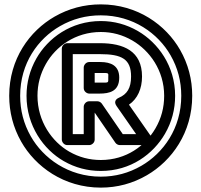

<svg xmlns="http://www.w3.org/2000/svg" viewBox="-20 -735 919 876"><path d="M440 71C291.5 71 176.9 -13.3 120.3 -113.3C88 -170.3 72 -231.4 72 -298C72 -446.6 153.7 -558.3 253.9 -615.8C311.2 -648.7 372.8 -665 440 -665C588 -665 701.3 -582.3 758.3 -482.6C790.9 -425.6 807 -364.5 807 -298C807 -149.2 725.1 -36.6 625 21.4C567.6 54.6 506.4 71 440 71ZM440 121C514.9 121 585.4 102.1 650 64.6C763.8 -1.3 857 -129.7 857 -298C857 -372.8 838.5 -443.1 801.7 -507.4C736.8 -621 607.6 -715 440 -715C364.5 -715 293.8 -696.3 229.1 -659.2C115.1 -593.8 22 -466.1 22 -298C22 -223.2 40.3 -153 76.7 -88.7C141.3 25.4 271.7 121 440 121ZM440 45C576.7 45 679 -32.2 732.6 -124.4C763.5 -177.5 779 -235.8 779 -298C779 -433.9 701.2 -539.8 609.6 -593.1C557.3 -623.6 500.3 -639 440 -639C303.3 -639 198.2 -560.7 145.7 -467.8C116 -415.2 101 -358.2 101 -298C101 -161.1 178.5 -52.8 271.1 0.2C323.1 30 379.8 45 440 45ZM440 -5C388.2 -5 340.6 -17.6 295.9 -43.2C217.7 -88 151 -180.7 151 -298C151 -349.8 163.6 -397.8 189.3 -443.2C233.9 -522.3 323.4 -589 440 -589C491.7 -589 539.4 -576.1 584.4 -549.9C662.5 -504.4 729 -414 729 -298C729 -244.2 715.9 -195.2 689.4 -149.6C643.3 -70.2 556.6 -5 440 -5ZM436 -488C536.3 -488 578 -465.1 578 -386C578 -333.1 559.6 -304.8 522.3 -289C516.2 -286.5 495.2 -275.2 511.5 -251.7L601.1 -123H540.2L444.6 -262.2C439.9 -269 431.4 -273 424 -273H387C371.9 -273 362 -258.7 362 -248V-123H312V-488ZM436 -538H287C276.3 -538 262 -528.1 262 -513V-98C262 -87.3 271.9 -73 287 -73H387C397.7 -73 412 -82.9 412 -98V-221.3L506.4 -83.8C510.6 -77.7 518.6 -73 527 -73H649C697.8 -73 669.5 -112.3 669.5 -112.3L568.4 -257.4C607.8 -284.4 628 -330.4 628 -386C628 -501.8 544.3 -538 436 -538ZM524 -381C524 -435.2 486.4 -452 438 -452H387C371.9 -452 362 -437.7 362 -427V-333C362 -317.9 376.3 -308 387 -308H434C479.1 -308 524 -318 524 -381ZM474 -381C474 -355.3 478.2 -358 434 -358H412V-402H438C479.6 -402 474 -403.4 474 -381Z"/></svg>

Font: Fog Sans
Style: Outline
Weight: 700
Foundry: Intel Corporation
Version: Version 1.00